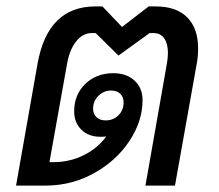

<svg xmlns="http://www.w3.org/2000/svg" viewBox="-20 -578 683 598"><path d="M597 -427Q597 -402 593 -381L525 0H433L500 -381Q503 -399 503 -413Q503 -442 491.5 -458.5Q480 -475 458 -475H446L349 -405L278 -475H266Q238 -475 217.5 -449.5Q197 -424 189 -380L134 -73H147Q197 -73 240.5 -94.5Q284 -116 311 -153Q305 -152 293 -152Q256 -152 233.5 -174Q211 -196 211 -231Q211 -283 245.5 -316.5Q280 -350 333 -350Q374 -350 399 -327Q424 -304 424 -266Q424 -201 383.5 -139.5Q343 -78 274.5 -39.5Q206 -1 126 0H30L97 -380Q129 -558 277 -558H299L360 -494L443 -558H465Q529 -558 563 -524Q597 -490 597 -427ZM309 -203Q333 -203 349 -219Q365 -235 365 -259Q365 -276 354.5 -286Q344 -296 326 -296Q303 -296 286.5 -279.5Q270 -263 270 -240Q270 -223 280.5 -213Q291 -203 309 -203Z"/></svg>

Font: Bai Jamjuree Medium
Style: Italic
Weight: 500
Italic angle: -10°
Version: Version 1.000; ttfautohint (v1.6)